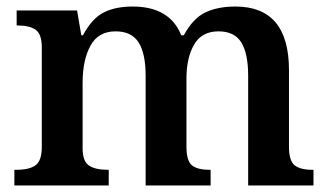

<svg xmlns="http://www.w3.org/2000/svg" viewBox="-20 -568 1007 588"><path d="M24 -48H31Q70 -48 89 -62Q108 -76 108 -118V-423Q108 -463 89.5 -476.5Q71 -490 34 -490H31V-536H216L229 -460H234Q262 -512 298 -530Q334 -548 386 -548Q500 -548 535 -460H543Q571 -512 609 -530Q647 -548 701 -548Q865 -548 865 -353V-119Q865 -76 882 -62Q899 -48 937 -48H940V0H740V-336Q740 -404 719 -438Q698 -472 649 -472Q598 -472 574.5 -431.5Q551 -391 551 -327V-119Q551 -76 567.5 -62Q584 -48 622 -48H625V0H426V-336Q426 -404 404.5 -438Q383 -472 334 -472Q281 -472 257 -428Q233 -384 233 -314V-114Q233 -74 252.5 -61Q272 -48 310 -48H313V0H24Z"/></svg>

Font: Noto Serif SemiBold
Style: Regular
Weight: 600
Designer: Monotype Design Team
Foundry: Monotype Imaging Inc.
Version: Version 1.001